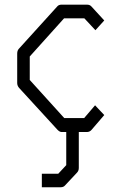

<svg xmlns="http://www.w3.org/2000/svg" viewBox="-20 -617 526 826"><path d="M428.5 -529 390.5 -487 343 -538H255.5L108 -374V-273L256.5 -109H342L389 -164L428.5 -122L373.5 -58Q365.5 -49 353.5 -49H319V105.5Q319 118 311 126L260.5 180Q253.5 188.5 241.5 188.5H160V130.5H230.5L265 93.5V-49H245.5Q236.5 -49 227 -59L62 -239Q54 -248.5 54 -260V-386Q54 -399.5 61 -407L226 -589Q232.5 -597 245 -597H353.5Q366 -597 372.5 -590Z"/></svg>

Font: 3270 Nerd Font Mono SemCond
Style: Regular
Weight: 400
Monospace: yes
Version: Version 3.0.1;Nerd Fonts 3.1.1